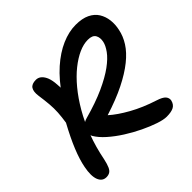

<svg xmlns="http://www.w3.org/2000/svg" viewBox="-180 -884 1071 1071"><g transform="rotate(-45 356.0 -348.5)"><path d="M77 13Q45 13 32 -20Q19 -53 31 -114Q40 -162 65 -223.5Q90 -285 132 -362Q138 -401 140 -433.5Q142 -466 139 -500.5Q136 -535 130 -577Q125 -613 137 -631.5Q149 -650 182 -650Q214 -650 233 -613Q252 -576 249 -487L222 -483Q274 -560 330.5 -610Q387 -660 444.5 -685Q502 -710 556 -710Q607 -710 640 -694Q673 -678 690 -650.5Q707 -623 711 -589Q715 -555 707 -519Q699 -478 674 -438.5Q649 -399 603 -362Q557 -325 489 -291Q421 -257 326 -227Q366 -191 430.5 -155Q495 -119 576 -93Q614 -81 626 -66.5Q638 -52 635 -35Q629 -9 609.5 1.5Q590 12 553 12Q529 12 490 -1Q451 -14 405 -36Q359 -58 315 -86Q271 -114 236 -145Q201 -176 183 -207Q175 -223 178 -241.5Q181 -260 194.5 -276Q208 -292 230 -298Q328 -325 396 -356Q464 -387 507 -418.5Q550 -450 571.5 -480Q593 -510 598 -534Q604 -563 592.5 -583Q581 -603 545 -603Q511 -603 473 -586Q435 -569 395 -537Q355 -505 316 -458Q277 -411 242.5 -351.5Q208 -292 181 -220.5Q154 -149 138 -67Q131 -35 123 -17.5Q115 0 103.5 6.5Q92 13 77 13Z"/></g></svg>

Font: Shantell Sans Medium
Style: Italic
Weight: 500
Italic angle: -11°
Designer: Stephen Nixon, Anya Danilova, Shantell Martin
Foundry: Arrow Type
Version: Version 1.011;[c5ecc13dd]